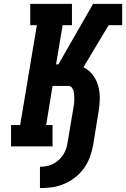

<svg xmlns="http://www.w3.org/2000/svg" viewBox="-20 -755 650 990"><path d="M186 215V105Q203 105 220.5 101.5Q238 98 254 90Q270 82 283.5 69.5Q297 57 306.5 42Q316 27 321.5 10.5Q327 -6 329 -23L358 -196Q360 -207 361.5 -218Q363 -229 363 -240.5Q363 -252 362.5 -263Q362 -274 359.5 -284.5Q357 -295 350.5 -303.5Q344 -312 332 -312H251L218 -110H251V0H37V-110H84L170 -625H136V-735H351V-625H303L269 -423H281L460 -735H610V-625H540L410 -408Q439 -394 458.5 -368.5Q478 -343 486.5 -311.5Q495 -280 494.5 -246Q494 -212 488 -178L460 -5Q454 26 443 56Q432 86 412.5 113Q393 140 366.5 160.5Q340 181 310 193.5Q280 206 248.5 210.5Q217 215 186 215Z"/></svg>

Font: Iosevka Etoile XBdObl
Style: Regular
Weight: 800
Italic angle: -9°
Designer: Belleve Invis
Foundry: Belleve Invis
Version: Version 15.5.2; ttfautohint (v1.8.4)